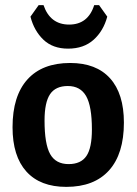

<svg xmlns="http://www.w3.org/2000/svg" viewBox="-20 -720 534 750"><path d="M367 -700 399 -655Q384 -599 345.5 -564.5Q307 -530 246 -530Q186 -530 149.5 -565Q113 -600 99 -655L131 -700H150Q176 -624 250 -624Q324 -624 348 -700ZM254 -474Q356 -474 410 -414Q464 -354 464 -241Q464 -119 406 -54.5Q348 10 239 10Q137 10 83 -50Q29 -110 29 -223Q29 -345 87 -409.5Q145 -474 254 -474ZM245 -384Q197 -384 175.5 -352Q154 -320 154 -249Q154 -157 176 -118Q198 -79 248 -79Q296 -79 317.5 -110.5Q339 -142 339 -214Q339 -305 316.5 -344.5Q294 -384 245 -384Z"/></svg>

Font: Alegreya Sans SC
Style: Bold
Weight: 700
Designer: Juan Pablo del Peral
Foundry: Huerta Tipografica
Version: Version 2.007